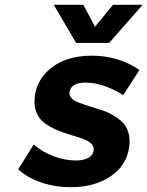

<svg xmlns="http://www.w3.org/2000/svg" viewBox="-20 -778 617 804"><path d="M56.2 -68.8 121.1 -172.9Q157.7 -141.1 205.1 -123.5Q252.4 -106 297.9 -106Q328.6 -106 348.9 -116.5Q369.1 -127 372.1 -147.9Q374.5 -165 360.8 -177.5Q347.2 -189.9 323.7 -198Q300.3 -206.1 271.7 -214.4Q243.2 -222.7 215.3 -234.9Q187.5 -247.1 165.3 -263.7Q143.1 -280.3 131.8 -309.3Q120.6 -338.4 126 -377Q133.8 -430.7 168.5 -469.2Q203.1 -507.8 253.2 -526.4Q303.2 -544.9 362.8 -544.9Q477.1 -544.9 564 -484.9L496.1 -379.9Q410.6 -432.1 338.9 -432.1Q276.9 -432.1 271 -392.1Q269 -377.9 279.5 -366.7Q290 -355.5 308.8 -348.6Q327.6 -341.8 352.1 -333.7Q376.5 -325.7 401.9 -318.1Q427.2 -310.5 450.9 -297.1Q474.6 -283.7 491.9 -266.8Q509.3 -250 517.6 -223.1Q525.9 -196.3 521 -162.1Q509.3 -82.5 441.2 -38.3Q373 5.9 277.8 5.9Q211.9 5.9 154.1 -13.4Q96.2 -32.7 56.2 -68.8ZM205.1 -757.8H329.1L377.9 -666L453.1 -757.8H577.1L437 -598.1H298.8Z"/></svg>

Font: Trueno SemiBold
Style: Italic
Weight: 600
Designer: Julieta Ulanovsky
Foundry: Julieta Ulanovsky
Version: Version 3.001b | FøM Fix